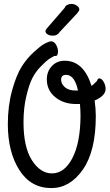

<svg xmlns="http://www.w3.org/2000/svg" viewBox="-20 -932 559 980"><path d="M391 -340Q391 -370 388 -401H369Q305 -401 262 -436Q219 -471 219 -527Q219 -567 244.5 -594.5Q270 -622 310 -622Q407 -622 447 -494Q459 -501 475 -519Q479 -532 487 -532Q498 -532 508.5 -515Q519 -498 519 -478Q519 -443 463 -419Q469 -377 469 -340Q469 -161 403 -66.5Q337 28 242 28Q137 28 78.5 -64.5Q20 -157 20 -298Q20 -393 42 -471.5Q64 -550 91 -592.5Q118 -635 153.5 -667Q189 -699 204 -707Q219 -715 230 -719Q236 -721 241 -721Q256 -721 266 -704Q276 -687 276 -669Q276 -646 263 -646Q260 -646 258 -647Q238 -636 227 -628.5Q216 -621 188.5 -593Q161 -565 144.5 -532Q128 -499 114 -439.5Q100 -380 100 -308Q100 -181 143 -114Q186 -47 245 -47Q309 -47 349.5 -125Q390 -203 391 -340ZM366 -470H378Q361 -550 317 -550Q292 -550 292 -525Q292 -504 311 -487Q330 -470 366 -470ZM373 -863 284 -768Q273 -750 251 -750Q232 -750 222 -757Q212 -764 212 -773Q212 -778 220 -788L311 -893Q312 -901 322.5 -906.5Q333 -912 344 -912Q359 -912 372 -903.5Q385 -895 385 -883Q385 -877 373 -863Z"/></svg>

Font: Grand Hotel
Style: Regular
Weight: 400
Designer: Brian J. Bonislawsky & Jim Lyles for Astigmatic (AOETI)
Foundry: Astigmatic (AOETI)
Version: Version 001.000